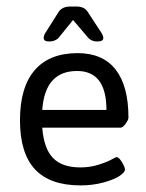

<svg xmlns="http://www.w3.org/2000/svg" viewBox="-20 -563 447 588"><path d="M130.8 -436Q113.8 -436 113.8 -446.3Q113.8 -453.4 117.7 -460.2L159.7 -526.8Q170.8 -543 195 -543H214.4Q238.6 -543 248.5 -526.8L292.1 -460.2Q296.5 -451.4 296.5 -447.1Q296.5 -436 278.2 -436H276.7Q262.4 -436 251.7 -445.5L203.7 -501.8L158.1 -445.5Q146.3 -436 132.4 -436ZM227.1 4.8Q132.8 4.8 87 -44.6Q41.2 -93.9 41.2 -195Q41.2 -295.7 86.2 -348Q131.2 -400.3 217.6 -400.3Q294.9 -400.3 334.1 -350Q373.4 -299.6 373.4 -202.9Q373.4 -195.8 364.6 -183.9Q355.9 -172 349.2 -172H109.4Q114.1 -108.6 142.1 -79.5Q170 -50.3 226.3 -50.3Q255.3 -50.3 280.8 -58.3Q306.4 -66.2 320.8 -74.1Q335.3 -82 336.9 -82Q344 -82 353.3 -66.6Q362.7 -51.1 362.7 -44Q362.7 -34.9 345.2 -23.6Q327.8 -12.3 295.5 -3.8Q263.2 4.8 227.1 4.8ZM109.4 -226.3H306Q306 -345.6 216 -345.6Q117.7 -345.6 109.4 -226.3Z"/></svg>

Font: Jaldi
Style: Regular
Weight: 400
Designer: Pablo Cosgaya and Nicolas Silva
Foundry: Omnibus-Type
Version: Version 1.001;PS 001.001;hotconv 1.0.70;makeotf.lib2.5.58329